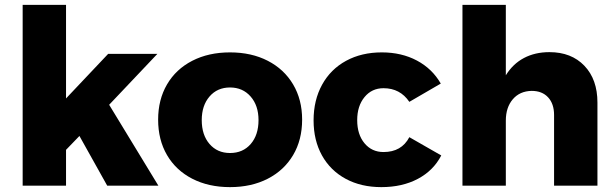

<svg xmlns="http://www.w3.org/2000/svg" viewBox="-20 -762 2524 788"><path d="M420 0 306 -204 251 -147V0H73V-742H251V-358L424 -541H626L428 -332L630 0Z M1220 -271Q1220 -188 1183 -125.5Q1146 -63 1079 -28.5Q1012 6 924 6Q836 6 769 -28.5Q702 -63 665.5 -125.5Q629 -188 629 -271Q629 -353 665.5 -415.5Q702 -478 769 -512.5Q836 -547 924 -547Q1012 -547 1079 -512.5Q1146 -478 1183 -415.5Q1220 -353 1220 -271ZM808 -269Q808 -208 840 -171Q872 -134 924 -134Q977 -134 1009 -171Q1041 -208 1041 -269Q1041 -329 1008.5 -366Q976 -403 924 -403Q872 -403 840 -366Q808 -329 808 -269Z M1554 -400Q1506 -400 1476 -363.5Q1446 -327 1446 -269Q1446 -210 1476 -174Q1506 -138 1554 -138Q1628 -138 1660 -199L1791 -124Q1759 -62 1695 -28Q1631 6 1545 6Q1462 6 1399 -28Q1336 -62 1301.5 -124Q1267 -186 1267 -268Q1267 -351 1302 -414.5Q1337 -478 1400.5 -512.5Q1464 -547 1547 -547Q1628 -547 1691 -513.5Q1754 -480 1789 -419L1660 -344Q1622 -400 1554 -400Z M2432 -341V0H2254V-290Q2254 -336 2229.5 -362.5Q2205 -389 2162 -389Q2113 -388 2084.5 -354.5Q2056 -321 2056 -267V0H1878V-742H2056V-453Q2085 -500 2130.5 -524Q2176 -548 2235 -548Q2325 -548 2378.5 -492Q2432 -436 2432 -341Z"/></svg>

Font: Montserrat arm2
Style: Bold
Weight: 700
Designer: Julieta Ulanovsky
Foundry: Julieta Ulanovsky
Version: Version 6.000